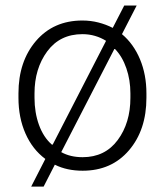

<svg xmlns="http://www.w3.org/2000/svg" viewBox="-20 -613 602 701"><path d="M47.4 -272Q47.4 -388.7 111.3 -463.4Q175.3 -538.1 280.8 -538.1Q311 -538.1 338.9 -531Q366.7 -523.9 391.6 -511.2L433.6 -592.8H479L425.3 -488.3Q467.8 -452.6 491.2 -396.5Q514.6 -340.3 514.6 -272V-255.9Q514.6 -138.7 450.9 -64.2Q387.2 10.3 281.7 10.3Q253.4 10.3 228 4.9Q202.6 -0.5 180.2 -11.7L139.2 68.4H93.8L145.5 -32.7Q98.6 -67.4 73 -125.5Q47.4 -183.6 47.4 -255.9ZM106 -255.9Q106 -202.1 122.3 -157Q138.7 -111.8 169.4 -85H172.4L367.2 -463.9Q348.6 -475.6 326.9 -481.9Q305.2 -488.3 280.8 -488.3Q198.7 -488.3 152.3 -425.3Q106 -362.3 106 -272ZM456.1 -272Q456.1 -320.8 441.4 -363.5Q426.8 -406.2 399.9 -434.1H397.5L203.6 -57.6Q220.2 -48.3 239.7 -43.7Q259.3 -39.1 281.7 -39.1Q363.3 -39.1 409.7 -101.6Q456.1 -164.1 456.1 -255.9Z"/></svg>

Font: TypoPRO Roboto Slab
Style: Light
Weight: 300
Designer: Google
Version: Version 1.100263; 2013; ttfautohint (v0.94.20-1c74) -l 8 -r 